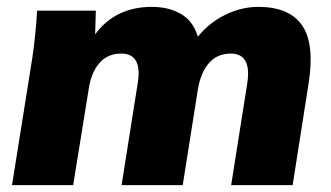

<svg xmlns="http://www.w3.org/2000/svg" viewBox="-20 -539 964 559"><path d="M15 0 74 -370Q84 -437 88 -508H259L257 -439Q316 -519 422 -519Q472 -519 507.5 -498Q543 -477 556 -432Q589 -473 636 -496Q683 -519 732 -519Q823 -519 860 -464.5Q897 -410 878 -293L832 0H653L700 -297Q713 -383 652 -383Q612 -383 588 -355Q564 -327 556 -278L512 0H334L381 -297Q395 -383 333 -383Q293 -383 269 -355Q245 -327 238 -278L193 0Z"/></svg>

Font: Mulish Black
Style: Italic
Weight: 900
Italic angle: -9°
Designer: Vernon Adams
Foundry: Vernon Adams
Version: Version 3.603; ttfautohint (v1.8.3)